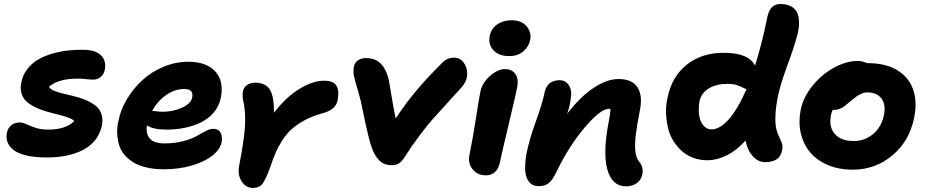

<svg xmlns="http://www.w3.org/2000/svg" viewBox="-20 -843 4559 945"><path d="M210 -67.9Q150.4 -67.9 108.4 -78.1Q66.4 -88.4 45.2 -106Q23.9 -123.5 16.6 -144.5Q9.3 -165.5 14.2 -189.9Q18.6 -212.4 35.2 -226.3Q51.8 -240.2 77.1 -240.2Q92.3 -240.2 110.8 -231.4Q129.4 -222.7 155.5 -213.9Q181.6 -205.1 215.8 -205.1Q304.7 -205.1 345.2 -247.1Q338.4 -255.9 318.4 -263.4Q298.3 -271 272.9 -277.3Q247.6 -283.7 218.3 -291.5Q189 -299.3 162.6 -311Q136.2 -322.8 116 -338.6Q95.7 -354.5 86.9 -379.6Q78.1 -404.8 85 -437Q91.8 -473.6 113.8 -502.2Q135.7 -530.8 165.5 -548.6Q195.3 -566.4 233.9 -577.9Q272.5 -589.4 310.3 -594Q348.1 -598.6 388.2 -598.1Q451.2 -597.7 477.5 -570.3Q503.9 -543 496.1 -501Q491.7 -478 476.1 -464.6Q460.4 -451.2 438 -451.2Q424.8 -451.2 404.3 -453.6Q383.8 -456.1 362.8 -456.1Q267.1 -456.1 221.2 -416Q225.6 -405.3 244.1 -397.2Q262.7 -389.2 287.8 -383.1Q313 -377 342.3 -370.1Q371.6 -363.3 398.7 -352.1Q425.8 -340.8 447 -325.7Q468.3 -310.5 478 -284.9Q487.8 -259.3 481.9 -226.1Q473.1 -185.1 449 -154.3Q424.8 -123.5 388.4 -105Q352.1 -86.4 307.6 -77.1Q263.2 -67.9 210 -67.9Z M787.1 -9.8Q740.2 -9.8 702.1 -18.6Q664.1 -27.3 637.9 -43Q611.8 -58.6 593 -80.6Q574.2 -102.5 566.4 -128.9Q558.6 -155.3 556.9 -185.5Q555.2 -215.8 563 -248Q573.2 -302.2 604.2 -354.2Q635.3 -406.2 679.7 -447.5Q724.1 -488.8 783.9 -513.9Q843.8 -539.1 906.7 -539.1Q995.6 -539.1 1039.3 -491.7Q1083 -444.3 1066.9 -361.8Q1058.6 -321.3 1032.7 -290Q1006.8 -258.8 969.5 -240.7Q932.1 -222.7 889.4 -213.9Q846.7 -205.1 799.8 -205.1Q733.4 -205.1 703.1 -226.1Q696.8 -187 716.6 -162.1Q736.3 -137.2 789.1 -137.2Q839.8 -137.2 882.3 -148.4Q924.8 -159.7 947.3 -173.1Q969.7 -186.5 991.7 -197.8Q1013.7 -209 1028.8 -209Q1055.7 -209 1065.7 -189.7Q1075.7 -170.4 1070.8 -143.1Q1064 -107.9 1025.6 -77.4Q987.3 -46.9 924.1 -28.3Q860.8 -9.8 787.1 -9.8ZM885.7 -404.8Q840.3 -404.8 798.1 -375.5Q755.9 -346.2 729 -297.9Q759.8 -293 780.8 -293Q832 -293 876 -313Q919.9 -333 925.8 -362.8Q929.7 -384.3 920.7 -394.5Q911.6 -404.8 885.7 -404.8Z M1224.6 82Q1189.5 82 1168.7 48.6Q1147.9 15.1 1157.7 -30.8Q1178.7 -138.7 1184.6 -206.3Q1190.4 -273.9 1180.7 -330.1Q1170.4 -369.1 1175.8 -394Q1179.2 -413.1 1196 -424.6Q1212.9 -436 1235.8 -436Q1285.6 -436 1307.4 -403.1Q1329.1 -370.1 1328.6 -288.1Q1385.7 -363.3 1452.1 -404.5Q1518.6 -445.8 1575.7 -445.8Q1622.1 -445.8 1636.5 -420.2Q1650.9 -394.5 1641.6 -348.1Q1631.8 -302.7 1569.8 -286.1Q1520 -272.9 1481.4 -252.2Q1442.9 -231.4 1417 -208.7Q1391.1 -186 1370.1 -153.3Q1349.1 -120.6 1336.4 -91.1Q1323.7 -61.5 1309.6 -19Q1287.1 42.5 1271.2 62.3Q1255.4 82 1224.6 82Z M1909.7 -29.8Q1876.5 -29.8 1855.2 -45.9Q1834 -62 1816.4 -99.1Q1813 -106.9 1809.3 -117.7Q1805.7 -128.4 1802.5 -138.7Q1799.3 -148.9 1795.4 -164.8Q1791.5 -180.7 1789.1 -190.7Q1786.6 -200.7 1782.5 -219.5Q1778.3 -238.3 1776.6 -246.3Q1774.9 -254.4 1770.8 -274.4Q1766.6 -294.4 1765.6 -298.8Q1756.3 -349.1 1742.2 -395.8Q1728 -442.4 1722.7 -466.1Q1717.3 -489.7 1721.7 -513.2Q1724.6 -533.2 1740.7 -545.2Q1756.8 -557.1 1783.2 -557.1Q1832 -557.1 1860.4 -522.7Q1888.7 -488.3 1897.5 -426.8Q1918.5 -299.3 1927.2 -259.8Q1978.5 -336.9 2031 -399.2Q2083.5 -461.4 2150.4 -527.8Q2166 -544.9 2180.9 -552Q2195.8 -559.1 2215.3 -559.1Q2247.6 -559.1 2266.1 -529.1Q2284.7 -499 2277.3 -461.9Q2274.4 -440.9 2254.4 -416Q2230.5 -389.2 2181.6 -335.9Q2132.8 -282.7 2109.1 -255.9Q2085.4 -229 2047.9 -179.7Q2010.3 -130.4 1975.6 -76.2Q1959.5 -50.3 1945.3 -40Q1931.2 -29.8 1909.7 -29.8Z M2485.4 -566.9Q2435.1 -566.9 2408.4 -595.9Q2381.8 -625 2390.6 -667Q2397.9 -702.6 2427.2 -722.9Q2456.5 -743.2 2497.6 -743.2Q2547.9 -743.2 2572.3 -713.1Q2596.7 -683.1 2589.4 -647Q2583.5 -614.7 2556.6 -590.8Q2529.8 -566.9 2485.4 -566.9ZM2371.6 20Q2329.6 20 2305.9 -10Q2282.2 -40 2290.5 -80.1Q2309.6 -174.8 2323.2 -264.9Q2336.9 -355 2344.2 -391.1Q2353 -435.1 2391.4 -469Q2429.7 -502.9 2466.3 -502.9Q2499 -502.9 2516.4 -479Q2533.7 -455.1 2525.4 -412.1Q2519 -379.4 2483.4 -230Q2447.8 -80.6 2440.4 -43.9Q2434.6 -13.7 2416.7 3.2Q2398.9 20 2371.6 20Z M3061.5 74.2Q2992.7 74.2 2969.5 -8.3Q2946.3 -90.8 2976.1 -244.1Q2985.4 -290.5 2984.4 -307.1H2976.1Q2935.5 -307.1 2857.7 -215.3Q2779.8 -123.5 2718.3 3.9Q2699.2 43.9 2680.4 58.6Q2661.6 73.2 2632.3 73.2Q2601.1 73.2 2584 52.2Q2566.9 31.2 2564.9 -4.2Q2563 -39.6 2571.3 -86.9Q2585 -156.7 2617.2 -244.9Q2649.4 -333 2660.2 -387.2Q2673.3 -448.2 2734.4 -448.2Q2764.2 -448.2 2780.8 -422.1Q2797.4 -396 2788.1 -351.1Q2784.7 -319.8 2771.5 -283.2Q2835 -366.2 2901.4 -410.2Q2967.8 -454.1 3023.4 -454.1Q3091.3 -454.1 3117.7 -413.3Q3144 -372.6 3129.4 -299.8Q3114.3 -224.1 3108.9 -176.3Q3103.5 -128.4 3107.4 -96.7Q3111.3 -64.9 3125.5 -47.9Q3148.9 -20 3141.1 17.1Q3135.7 42.5 3114.3 58.3Q3092.8 74.2 3061.5 74.2Z M3463.4 -54.2Q3425.8 -54.2 3393.3 -65.9Q3360.8 -77.6 3337.2 -98.6Q3313.5 -119.6 3295.2 -148.2Q3276.9 -176.8 3268.6 -210.4Q3260.3 -244.1 3258.3 -281.7Q3256.3 -319.3 3264.6 -357.9Q3285.6 -466.8 3361.3 -525.6Q3437 -584.5 3544.4 -583Q3664.1 -583 3696.3 -520Q3729 -623 3756.3 -756.8Q3769.5 -823.2 3819.3 -823.2Q3879.4 -823.2 3900.9 -785.2Q3922.4 -747.1 3905.3 -673.8Q3889.6 -613.8 3855.2 -520.8Q3820.8 -427.7 3808.6 -368.2Q3797.4 -311 3796.4 -269.3Q3795.4 -227.5 3801.5 -205.6Q3807.6 -183.6 3815.2 -168.5Q3822.8 -153.3 3827.9 -139.6Q3833 -126 3830.6 -110.8Q3823.2 -44.9 3746.6 -44.9Q3711.4 -44.9 3685.1 -74.2Q3658.7 -103.5 3649.4 -150.9Q3604.5 -101.6 3555.9 -77.9Q3507.3 -54.2 3463.4 -54.2ZM3422.4 -341.8Q3417 -307.6 3420.9 -277.6Q3424.8 -247.6 3440.9 -227.1Q3457 -206.5 3480.5 -206.1Q3523.4 -206.1 3567.9 -256.8Q3612.3 -307.6 3654.3 -404.8Q3646.5 -405.8 3635 -412.4Q3623.5 -418.9 3605.5 -424.6Q3587.4 -430.2 3559.6 -430.2Q3503.9 -430.2 3467.3 -407Q3430.7 -383.8 3422.4 -341.8Z M4176.8 -7.8Q4108.4 -7.8 4054.2 -31Q4000 -54.2 3967 -93.8Q3934.1 -133.3 3921.6 -186.8Q3909.2 -240.2 3920.4 -299.8Q3933.1 -365.2 3980.2 -422.4Q4027.3 -479.5 4087.2 -511.2Q4147 -543 4201.7 -543Q4226.1 -543 4246.6 -532.2H4252.4Q4339.4 -532.2 4396.7 -497.1Q4454.1 -461.9 4474.6 -401.6Q4495.1 -341.3 4479.5 -264.2Q4456.5 -148.4 4372.1 -78.1Q4287.6 -7.8 4176.8 -7.8ZM4069.8 -275.9Q4058.6 -218.3 4088.9 -183.6Q4119.1 -148.9 4181.6 -148.9Q4236.8 -148.9 4278.1 -184.1Q4319.3 -219.2 4330.6 -276.9Q4341.3 -327.6 4318.6 -357.9Q4295.9 -388.2 4248.5 -388.2Q4233.9 -388.2 4219.2 -381.6Q4204.6 -375 4196.5 -368.9Q4188.5 -362.8 4165.5 -344.2Q4144.5 -326.7 4135.3 -319.6Q4126 -312.5 4112.5 -307.1Q4099.1 -301.8 4084.5 -301.8Q4081.5 -301.8 4078.6 -303.2Q4073.2 -291 4069.8 -275.9Z"/></svg>

Font: Shantell Sans Bouncy
Style: Bold Italic
Weight: 700
Italic angle: -11.31°
Designer: Stephen Nixon, Anya Danilova, Shantell Martin
Foundry: Arrow Type
Version: Version 1.006;[9816181b4]